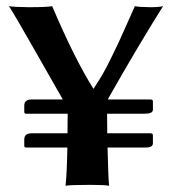

<svg xmlns="http://www.w3.org/2000/svg" viewBox="-20 -595 554 618"><path d="M64 -229Q58.1 -229 58.1 -234.9V-254.9Q58.1 -274.9 82 -274.9H182.1Q168.5 -298.3 98.6 -421.4Q28.8 -544.4 8.8 -575.2Q24.9 -572.3 71.8 -571.8Q131.8 -571.8 147.9 -575.2Q219.2 -407.2 280.8 -309.1Q295.9 -331.5 309.1 -354Q322.3 -376.5 338.6 -410.2Q355 -443.8 361.1 -456.8Q367.2 -469.7 388.9 -518.6Q410.6 -567.4 414.1 -575.2Q425.3 -572.3 463.9 -571.8Q492.7 -571.8 504.9 -575.2Q425.8 -449.7 326.7 -274.9H463.9Q471.7 -274.9 472.2 -269V-242.2Q472.2 -229 446.8 -229H324.7Q325.2 -197.3 325.2 -166H463.9Q471.7 -166 472.2 -160.2V-133.8Q472.2 -119.6 446.8 -120.1H326.2Q328.1 -29.8 331.1 2.9Q315.9 0 271 0Q206.1 0 190.9 2.9Q195.3 -33.7 196.8 -120.1H64Q58.1 -120.1 58.1 -126V-146Q58.1 -166 82 -166H197.3Q197.3 -186 197.8 -229Z"/></svg>

Font: Linux Biolinum O
Style: Bold
Weight: 700
Designer: Philipp H. Poll
Foundry: Philipp H. Poll
Version: Version 1.3.2